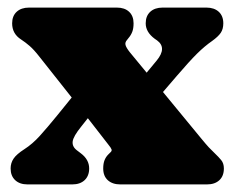

<svg xmlns="http://www.w3.org/2000/svg" viewBox="-20 -486 617 506"><path d="M322 -348.5 366.5 -294.5 393 -326.5Q420.5 -360 394 -379.5L387.5 -384Q364 -401.5 364 -424.5Q364 -444 376 -455Q388 -466 408.5 -466H524Q544.5 -466 556.5 -455Q568.5 -444 568.5 -424.5Q568.5 -409.5 561.8 -399.5Q555 -389.5 539 -378Q519.5 -364.5 499.5 -344.8Q479.5 -325 446 -286L409.5 -243.5L509.5 -122Q523.5 -105 530.2 -97.8Q537 -90.5 546 -82Q556 -72.5 563 -64Q570 -55.5 570 -42Q570 -22 558 -11Q546 0 525.5 0H297Q276.5 0 264.2 -11Q252 -22 252 -42Q252 -55 255.5 -63.8Q259 -72.5 265 -78.5L270 -83.5Q275.5 -88 274 -92.2Q272.5 -96.5 265.5 -105L211.5 -174.5L194.5 -153Q173 -126.5 171.5 -113Q170 -99.5 182.5 -90L193 -82Q215 -65.5 215 -42Q215 -22.5 203 -11.2Q191 0 170.5 0H52.5Q32 0 20 -11.2Q8 -22.5 8 -42Q8 -56.5 15.8 -68Q23.5 -79.5 44.5 -93Q65.5 -106.5 84.8 -127.8Q104 -149 130.5 -181.5L169 -229L83.5 -337Q69.5 -355 58.2 -364.8Q47 -374.5 35.5 -382Q12 -397 12 -424.5Q12 -444 24 -455Q36 -466 56.5 -466H288Q308.5 -466 320.2 -455Q332 -444 332 -424.5Q332 -411 328.5 -402Q325 -393 318.5 -385.5L315 -381Q309 -374.5 310.8 -367.5Q312.5 -360.5 322 -348.5Z"/></svg>

Font: Fraunces 72pt SuperSoft Black
Style: Regular
Weight: 900
Version: Version 1.000;[0bf87f6ff]